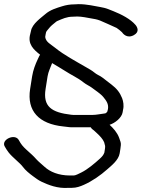

<svg xmlns="http://www.w3.org/2000/svg" viewBox="-47 -666 700 948"><path d="M558.6 -112 560.6 -124.4C565.6 -143.7 561.8 -166.4 555.8 -181.6C544.6 -209.8 529 -228.9 503.5 -248.5L480.1 -266.5C468.6 -275.4 454.3 -287.9 437.1 -295.9C424 -302.2 414.6 -312.8 399.8 -321.4L379.2 -333.4C326.8 -363.9 269.5 -394.1 226.2 -429.3C203 -448.1 179.5 -458 176.2 -483.3L178 -495C179.7 -505.8 179.9 -508.6 187 -516.9C196 -527.5 201.3 -535 212.1 -543.9L229.2 -557.9C231 -559.4 232.7 -560.8 235.9 -562.2C260.4 -572.7 282.6 -583.5 311.4 -583.5C319.3 -583.5 326.1 -583.8 334.9 -584.5C355.7 -584.4 387.5 -578 399.3 -575.8C418.1 -572.4 431 -570.9 446.9 -564.6C468.6 -556.1 503 -539.2 528.8 -528.1C532.8 -525.9 553.1 -509.9 555 -507.1C559.4 -500.6 579.7 -473.8 613.9 -492.5C644.2 -509.1 630.4 -533 622 -543C598 -571.4 553.2 -594.9 513 -610.8L486.5 -621.3C473.9 -626.3 460.3 -629 448.5 -631.2C419.8 -635.9 383.7 -645.5 341.2 -645.5C334.5 -645.5 327.7 -644.5 321.1 -644.5C297.9 -644.5 278.7 -640.9 259.9 -635.1C232.2 -626.4 200.6 -617.6 175.9 -595.6C158.4 -580 111.5 -548.7 105.9 -513C105.2 -508.9 104.1 -504.1 102.4 -498.3C87.9 -447.2 121 -419.6 151 -395.8C150.1 -394.3 147.6 -391 146.7 -389L139.2 -373C127.6 -348.4 116.6 -320.2 111.6 -289L101.8 -227C84.5 -118 145.2 -53.9 266 -41.6L282.4 -39.7C289.5 -38.9 297.9 -37.5 304.9 -37.5H401.2C402.5 -35 405.2 -30.9 408.2 -28.6L416.8 -21.9L431.7 -8.2C445.7 4.7 461.1 20.8 467.3 36.5L471.8 53.7C472.4 56 472.3 61.8 471.2 69L468.2 87.8C463.2 100 458.2 106.3 446 117.5C420.5 140.7 385.8 170.3 354.7 185.6C343.9 190.9 326 200.5 317.2 200.5H298.5C241.6 200.5 199.8 182 173.7 158.2C162.2 147.6 142.1 131.2 133.1 121C115.2 100.8 106.1 93.9 84.5 74.2C65.6 56.8 57.1 46.6 46 25.9C27.1 -9.4 -44.1 23.9 -23.4 57.6C-17.7 68.2 -12.3 76 -4.8 86.3C15 111.8 51.1 137.6 66.2 158.2C78.1 174.6 98.8 191.3 115.5 203.6C127.9 212.8 142.7 224.2 159.9 232.1C190.5 246.1 236.3 266 292.2 261.5H307.6C331 261.5 349.5 254.3 366.8 246.7C408.1 228.6 449.8 199.2 481.7 170.8C501.7 153 538.6 125 543.9 91L547.4 69C549.5 56.1 551.1 43.4 548.1 34.4L541.2 14.3C531.9 -11.5 511.6 -33.9 494.1 -49.9C519.5 -57.6 554.2 -83.9 558.6 -112ZM210.3 -354.5C229.9 -342.3 252.8 -329.8 272.4 -316.9C304 -296.2 338.6 -280.9 364.4 -259.9C378.5 -248.5 395.9 -241.1 405.8 -233.5C424.2 -219.4 451 -202.5 463.6 -186.4C477.3 -169.5 490.1 -153.2 486.1 -127.7C485.6 -124.9 483.7 -119.1 482.9 -115.1C476.9 -107.7 476.3 -106.4 467.2 -105.4C446.9 -103.1 428.6 -98.5 408.3 -98.5H315.8C312.6 -98.5 309.2 -98.8 304.6 -99.4C207.4 -110.8 164.2 -139.4 178.1 -227L187.9 -289C191.5 -312.2 202.8 -333.4 210.3 -354.5Z"/></svg>

Font: CiSf OpenHand
Style: BdExtObl
Weight: 400
Foundry: Cannot Into Space Fonts
Version: Version 0.7892